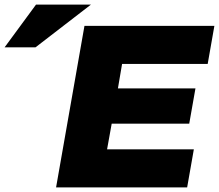

<svg xmlns="http://www.w3.org/2000/svg" viewBox="-144 -812 949 832"><path d="M340 -276H676L703 -429H367L385 -535H756L785 -700H222L99 0H667L696 -165H320ZM-124 -607H10L250 -792H12Z"/></svg>

Font: Geom Black
Style: Bold Italic
Weight: 900
Italic angle: -10°
Version: Version 1.102